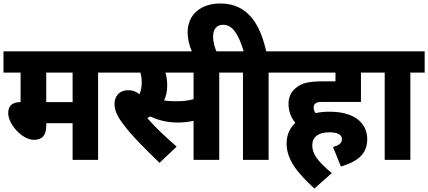

<svg xmlns="http://www.w3.org/2000/svg" viewBox="-20 -916 2453 1100"><path d="M542 -500H624V-622H0V-500H98V-331C42 -331 27 -302 27 -268C27 -204 107 -115 174 -115C221 -115 245 -139 245 -197V-210H396V0H542ZM396 -500V-331H245V-500Z M1236 -500H1318V-622H610V-500H785C789 -483 792 -464 792 -444C792 -420 788 -397 779 -376C761 -391 741 -399 716 -399C659 -399 636 -360 636 -321C636 -291 647 -258 677 -217C728 -145 800 -74 894 17L992 -76C933 -127 869 -187 824 -239C829 -242 835 -245 840 -249C878 -231 931 -214 997 -214C1028 -214 1059 -217 1089 -224V0H1236ZM985 -336C961 -336 940 -337 920 -341C931 -364 938 -391 938 -425C938 -455 934 -480 928 -500H1089V-348C1055 -338 1025 -336 985 -336Z M1082 -615H1223C1211 -641 1201 -671 1201 -707C1201 -749 1221 -774 1259 -774C1314 -774 1347 -717 1376 -622H1304V-500H1372V0H1519V-500H1601V-622H1505C1472 -770 1404 -896 1243 -896C1128 -896 1055 -831 1055 -731C1055 -694 1064 -654 1082 -615Z M1888 -74 1933 38C2031 9 2084 -35 2084 -119C2084 -201 2023 -276 1869 -276C1841 -276 1814 -274 1788 -268C1781 -278 1777 -289 1777 -299C1777 -309 1779 -317 1786 -322C1794 -330 1804 -332 1832 -332H2048V-500H2129V-622H1587V-500H1902V-450H1834C1744 -450 1707 -439 1675 -412C1650 -392 1633 -362 1633 -321C1633 -274 1650 -240 1672 -212C1641 -183 1622 -144 1622 -95C1622 0 1683 73 1781 164L1881 76C1796 5 1769 -36 1769 -84C1769 -131 1804 -158 1866 -158C1918 -158 1939 -143 1939 -118C1939 -95 1920 -83 1888 -74Z M2331 -500H2413V-622H2116V-500H2184V0H2331Z"/></svg>

Font: Noto Sans SemiCondensed ExtraBold
Style: Italic
Weight: 800
Width: 4
Italic angle: -12°
Designer: Monotype Design Team
Foundry: Monotype Imaging Inc.
Version: Version 2.013